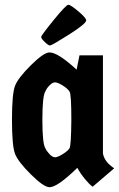

<svg xmlns="http://www.w3.org/2000/svg" viewBox="-20 -770 497 802"><path d="M410 -539V-129Q416 -94 457 -67L367 10Q354 1 335 -22Q316 -45 303 -69Q220 12 187 12Q163 12 109.5 -41Q56 -94 43 -127Q30 -160 30 -269.5Q30 -379 43 -412Q56 -445 109.5 -498Q163 -551 187 -551Q222 -551 300 -479L312 -539ZM170 -389Q157 -371 157 -269.5Q157 -168 170 -150Q174 -140 186.5 -126.5Q199 -113 210 -113Q221 -113 242.5 -126.5Q264 -140 270.5 -151Q277 -162 278 -268Q278 -374 271 -386.5Q264 -399 242.5 -412.5Q221 -426 210 -426Q199 -426 186.5 -413Q174 -400 170 -389ZM340 -685Q340 -671 268 -625.5Q196 -580 189 -580Q182 -580 167 -594.5Q152 -609 152 -615.5Q152 -622 204 -686Q256 -750 265.5 -750Q275 -750 307.5 -722.5Q340 -695 340 -685Z"/></svg>

Font: Germania One
Style: Regular
Weight: 400
Designer: John Vargas Beltran
Foundry: John Vargas Beltran
Version: Version 1.001